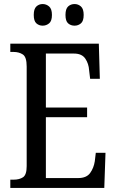

<svg xmlns="http://www.w3.org/2000/svg" viewBox="-20 -930 576 950"><path d="M31 0V-41H47Q76 -41 94 -53Q112 -65 112 -108V-601Q112 -648 93 -660.5Q74 -673 47 -673H31V-714H469L474 -540H426L421 -582Q419 -615 402 -640Q385 -665 346 -665H207V-398H411V-350H207V-49H367Q408 -49 426 -74Q444 -99 449 -132L454 -174H502L496 0ZM349 -803Q330 -803 317 -814.5Q304 -826 304 -856Q304 -886 317 -898Q330 -910 349 -910Q367 -910 380.5 -898Q394 -886 394 -856Q394 -826 380.5 -814.5Q367 -803 349 -803ZM191 -803Q173 -803 160 -814.5Q147 -826 147 -856Q147 -886 160 -898Q173 -910 191 -910Q209 -910 223 -898Q237 -886 237 -856Q237 -826 223 -814.5Q209 -803 191 -803Z"/></svg>

Font: Noto Serif Hebrew Condensed
Style: Regular
Weight: 400
Width: 3
Designer: Monotype Design Team
Foundry: Monotype Imaging Inc.
Version: Version 2.004; ttfautohint (v1.8.4.7-5d5b)